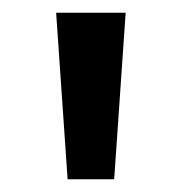

<svg xmlns="http://www.w3.org/2000/svg" viewBox="-20 -792 284 301"><path d="M86 -511 68 -772H177L159 -511Z"/></svg>

Font: Bitter SemiBold
Style: Regular
Weight: 600
Designer: Sol Matas, and Bitter project Authors
Foundry: Sol Matas
Version: Version 2.001